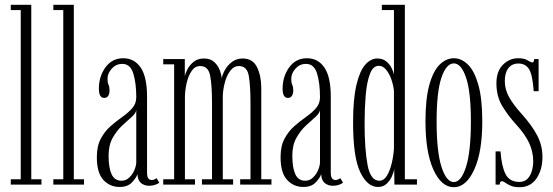

<svg xmlns="http://www.w3.org/2000/svg" viewBox="-20 -770 2308 801"><path d="M25 0V-22H66.5V-728H25V-750H110.5V-22H153V0Z M202.5 0V-22H244V-728H202.5V-750H288V-22H330.5V0Z M479 10Q438.5 10 411.2 -19.5Q384 -49 384 -114.5Q384 -161 400.8 -192Q417.5 -223 442 -244.2Q466.5 -265.5 491 -282.8Q515.5 -300 532 -319Q548.5 -338 548.5 -364Q548.5 -423 536.2 -463.2Q524 -503.5 490 -503.5Q464.5 -503.5 446.5 -484Q428.5 -464.5 428.5 -441Q428.5 -425 432.8 -416.2Q437 -407.5 437 -393.5Q437 -380 431.8 -370.8Q426.5 -361.5 414.5 -361.5Q392.5 -361.5 392.5 -400Q392.5 -451 420 -489Q447.5 -527 494 -527Q540.5 -527 567 -488Q593.5 -449 593.5 -366V-50.5Q593.5 -32 599 -25.5Q604.5 -19 613 -19Q619.5 -19 625 -21.8Q630.5 -24.5 633 -27L644.5 -8Q639 -3 627.5 1Q616 5 602 5Q582.5 5 568.5 -6.2Q554.5 -17.5 553.5 -43.5Q548.5 -28 530.5 -9Q512.5 10 479 10ZM487 -16Q505.5 -16 519.5 -29.5Q533.5 -43 541 -61.2Q548.5 -79.5 548.5 -94V-312Q547.5 -298 529.8 -282.5Q512 -267 489.5 -246Q467 -225 450 -194.8Q433 -164.5 433 -120.5Q433 -70.5 445.5 -43.2Q458 -16 487 -16Z M661 0V-22H706.5V-501.5H661V-523.5H751V-451.5Q753 -463.5 762 -481Q771 -498.5 788 -512.2Q805 -526 830.5 -526Q858 -526 874 -511Q890 -496 897.2 -476.2Q904.5 -456.5 905 -442.5Q908 -460 919 -479.2Q930 -498.5 948.5 -512.2Q967 -526 992.5 -526Q1034.5 -526 1052.2 -489.8Q1070 -453.5 1070 -402.5V-22H1112.5V0H982V-22H1025V-341Q1025 -411.5 1018 -453Q1011 -494.5 977 -494.5Q955.5 -494.5 940.5 -474.5Q925.5 -454.5 917.8 -425Q910 -395.5 909.5 -368.5V-22H952.5V0H822.5V-22H864.5V-341Q864.5 -411.5 857 -453Q849.5 -494.5 815 -494.5Q793.5 -494.5 779.5 -474Q765.5 -453.5 758.8 -424Q752 -394.5 751.5 -368V-22H793.5V0Z M1245.5 10Q1205 10 1177.8 -19.5Q1150.5 -49 1150.5 -114.5Q1150.5 -161 1167.2 -192Q1184 -223 1208.5 -244.2Q1233 -265.5 1257.5 -282.8Q1282 -300 1298.5 -319Q1315 -338 1315 -364Q1315 -423 1302.8 -463.2Q1290.5 -503.5 1256.5 -503.5Q1231 -503.5 1213 -484Q1195 -464.5 1195 -441Q1195 -425 1199.2 -416.2Q1203.5 -407.5 1203.5 -393.5Q1203.5 -380 1198.2 -370.8Q1193 -361.5 1181 -361.5Q1159 -361.5 1159 -400Q1159 -451 1186.5 -489Q1214 -527 1260.5 -527Q1307 -527 1333.5 -488Q1360 -449 1360 -366V-50.5Q1360 -32 1365.5 -25.5Q1371 -19 1379.5 -19Q1386 -19 1391.5 -21.8Q1397 -24.5 1399.5 -27L1411 -8Q1405.5 -3 1394 1Q1382.5 5 1368.5 5Q1349 5 1335 -6.2Q1321 -17.5 1320 -43.5Q1315 -28 1297 -9Q1279 10 1245.5 10ZM1253.5 -16Q1272 -16 1286 -29.5Q1300 -43 1307.5 -61.2Q1315 -79.5 1315 -94V-312Q1314 -298 1296.2 -282.5Q1278.5 -267 1256 -246Q1233.5 -225 1216.5 -194.8Q1199.5 -164.5 1199.5 -120.5Q1199.5 -70.5 1212 -43.2Q1224.5 -16 1253.5 -16Z M1557 10Q1512.5 10 1482.8 -52Q1453 -114 1453 -259Q1453 -356 1466.8 -414.8Q1480.5 -473.5 1503.5 -499.8Q1526.5 -526 1554 -526Q1576.5 -526 1591 -514.2Q1605.5 -502.5 1613.2 -487Q1621 -471.5 1623.5 -459.5V-728H1573V-750H1669V-22H1719.5V0H1625.5L1624.5 -66Q1623 -52.5 1615.2 -34.8Q1607.5 -17 1593.2 -3.5Q1579 10 1557 10ZM1562.5 -16Q1581.5 -16 1594.2 -37Q1607 -58 1614.2 -88.8Q1621.5 -119.5 1623.5 -149.5V-391Q1621 -414.5 1612.8 -438.5Q1604.5 -462.5 1591 -479Q1577.5 -495.5 1560.5 -495.5Q1536 -495.5 1523 -460.8Q1510 -426 1505.5 -371Q1501 -316 1501 -256.5Q1501 -146.5 1513.5 -81.2Q1526 -16 1562.5 -16Z M1873.5 11Q1821.5 11 1788.2 -62Q1755 -135 1755 -263.5Q1755 -357.5 1771 -415.5Q1787 -473.5 1814 -500.2Q1841 -527 1873.5 -527Q1905.5 -527 1932.5 -500.2Q1959.5 -473.5 1975.8 -415.5Q1992 -357.5 1992 -263.5Q1992 -135 1958.2 -62Q1924.5 11 1873.5 11ZM1873.5 -10.5Q1904 -10.5 1924.2 -74Q1944.5 -137.5 1944.5 -263.5Q1944.5 -387.5 1924.2 -446.5Q1904 -505.5 1873.5 -505.5Q1842 -505.5 1821.8 -446.5Q1801.5 -387.5 1801.5 -263.5Q1801.5 -137.5 1821.8 -74Q1842 -10.5 1873.5 -10.5Z M2147.5 11Q2124.5 11 2110.5 4.8Q2096.5 -1.5 2088 -7.8Q2079.5 -14 2073.5 -14Q2065.5 -14 2064.5 0H2047.5V-138.5H2068Q2072.5 -76 2089.2 -43.5Q2106 -11 2146.5 -11Q2168 -11 2180.8 -24.2Q2193.5 -37.5 2199 -57.5Q2204.5 -77.5 2204.5 -97Q2204.5 -136 2187.8 -172.8Q2171 -209.5 2133 -251Q2099 -288 2075 -328.2Q2051 -368.5 2051 -422.5Q2051 -472.5 2078 -499.8Q2105 -527 2141.5 -527Q2168 -527 2181.2 -518.2Q2194.5 -509.5 2201.5 -509.5Q2207.5 -509.5 2208.5 -523.5H2227V-389.5H2206.5Q2202 -456.5 2187.5 -480.8Q2173 -505 2142.5 -505Q2116 -505 2101 -485.8Q2086 -466.5 2086 -432Q2086 -396.5 2104 -364.5Q2122 -332.5 2156 -295Q2199.5 -246.5 2221.2 -204.8Q2243 -163 2243 -115.5Q2243 -61.5 2218 -25.2Q2193 11 2147.5 11Z"/></svg>

Font: Imbue 50pt ExtraLight
Style: Regular
Weight: 200
Designer: Tyler Finck
Foundry: Etcetera Type Company
Version: Version 1.102; ttfautohint (v1.8.3)